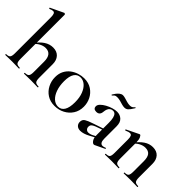

<svg xmlns="http://www.w3.org/2000/svg" viewBox="-6 -1329 1946 1946"><g transform="rotate(45 967.0 -356.0)"><path d="M23 0Q20 0 20 -6Q20 -12 23 -12Q56 -12 68 -26Q80 -40 80 -81V-592Q80 -627 73.5 -642.5Q67 -658 50 -658Q35 -658 9 -646Q6 -645 3 -650.5Q0 -656 3 -658L142 -724Q144 -725 144.5 -725Q145 -725 146 -725Q151 -725 155.5 -721Q160 -717 160 -714V-81Q160 -40 171.5 -26Q183 -12 217 -12Q221 -12 221 -6Q221 0 217 0Q198 0 173.5 -1Q149 -2 120 -2Q92 -2 67 -1Q42 0 23 0ZM292 0Q289 0 289 -6Q289 -12 292 -12Q325 -12 337 -26Q349 -40 349 -81V-230Q349 -340 263 -340Q231 -340 197 -322Q163 -304 142 -273L137 -285Q175 -339 219 -368Q263 -397 313 -397Q368 -397 398.5 -363.5Q429 -330 429 -274V-81Q429 -40 440.5 -26Q452 -12 486 -12Q490 -12 490 -6Q490 0 486 0Q467 0 442.5 -1Q418 -2 389 -2Q361 -2 336 -1Q311 0 292 0Z M740 13Q678 13 633 -16Q588 -45 563 -93.5Q538 -142 538 -198Q538 -250 558 -288Q578 -326 610.5 -350.5Q643 -375 681.5 -387Q720 -399 757 -399Q820 -399 865 -369Q910 -339 933.5 -292Q957 -245 957 -192Q957 -130 927 -84Q897 -38 848 -12.5Q799 13 740 13ZM770 -7Q814 -7 838 -45.5Q862 -84 862 -160Q862 -229 842.5 -278Q823 -327 792 -353Q761 -379 724 -379Q680 -379 656 -342.5Q632 -306 632 -233Q632 -167 650 -116Q668 -65 699.5 -36Q731 -7 770 -7Z M1308 6Q1304 8 1299 8Q1283 8 1267 -15Q1251 -38 1251 -82V-255Q1251 -297 1244.5 -323Q1238 -349 1226 -361Q1214 -373 1195 -373Q1177 -373 1163.5 -363.5Q1150 -354 1142.5 -337Q1135 -320 1133 -294Q1131 -270 1118.5 -257Q1106 -244 1082 -244Q1060 -244 1049.5 -254Q1039 -264 1039 -281Q1039 -302 1059 -322Q1079 -342 1109 -358.5Q1139 -375 1172 -385Q1205 -395 1232 -395Q1274 -395 1303 -368.5Q1332 -342 1332 -285V-108Q1332 -77 1342 -61Q1352 -45 1371 -45Q1387 -45 1407 -54Q1412 -56 1414 -50.5Q1416 -45 1411 -43ZM1103 7Q1072 7 1054 -10Q1036 -27 1036 -55Q1036 -88 1061.5 -104Q1087 -120 1142 -138L1261 -178L1264 -164L1179 -133Q1154 -123 1143 -111.5Q1132 -100 1132 -83Q1132 -62 1144 -50Q1156 -38 1174 -38Q1183 -38 1195.5 -41Q1208 -44 1222 -51L1287 -85L1289 -70L1202 -23Q1176 -9 1150.5 -1Q1125 7 1103 7ZM1279 -530Q1296 -530 1306.5 -536.5Q1317 -543 1329 -557Q1331 -559 1334.5 -556Q1338 -553 1336 -550Q1309 -505 1292.5 -490.5Q1276 -476 1254 -476Q1235 -476 1214.5 -482Q1194 -488 1172.5 -494Q1151 -500 1127 -500Q1106 -500 1097 -492.5Q1088 -485 1077 -473Q1075 -472 1071.5 -475Q1068 -478 1070 -480Q1078 -494 1091 -511.5Q1104 -529 1121 -542Q1138 -555 1156 -555Q1171 -555 1191 -549Q1211 -543 1233.5 -536.5Q1256 -530 1279 -530Z M1721 0Q1718 0 1718 -6Q1718 -12 1721 -12Q1755 -12 1766 -26Q1777 -40 1777 -81V-231Q1777 -287 1756.5 -313.5Q1736 -340 1692 -340Q1660 -340 1626.5 -322.5Q1593 -305 1571 -274L1566 -286Q1605 -339 1648.5 -368.5Q1692 -398 1742 -398Q1798 -398 1828 -364.5Q1858 -331 1858 -274V-81Q1858 -40 1869.5 -26Q1881 -12 1915 -12Q1918 -12 1918 -6Q1918 0 1915 0Q1896 0 1871 -1Q1846 -2 1818 -2Q1791 -2 1765.5 -1Q1740 0 1721 0ZM1452 0Q1449 0 1449 -6Q1449 -12 1452 -12Q1486 -12 1497 -26Q1508 -40 1508 -81V-272Q1508 -304 1501 -319Q1494 -334 1476 -334Q1467 -334 1454 -330Q1441 -326 1426 -319Q1422 -318 1419.5 -323.5Q1417 -329 1420 -330L1551 -394Q1556 -396 1558 -396Q1568 -396 1578.5 -373Q1589 -350 1589 -306V-81Q1589 -40 1600.5 -26Q1612 -12 1646 -12Q1649 -12 1649 -6Q1649 0 1646 0Q1627 0 1602 -1Q1577 -2 1549 -2Q1522 -2 1496.5 -1Q1471 0 1452 0Z"/></g></svg>

Font: Cormorant SemiBold
Style: Regular
Weight: 600
Designer: Christian Thalmann (Catharsis Fonts)
Foundry: Catharsis Fonts
Version: Version 4.000